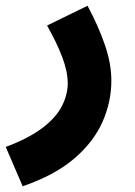

<svg xmlns="http://www.w3.org/2000/svg" viewBox="-56 -419 470 669"><path d="M23 230 -36 93Q44 63 91.5 27Q139 -9 159.5 -49Q180 -89 180 -129Q180 -170 160.5 -221Q141 -272 108 -330L249 -399Q287 -328 309.5 -262.5Q332 -197 332 -138Q332 -64 301 6Q270 76 202 134Q134 192 23 230Z"/></svg>

Font: Noto Sans Arabic SemCond ExtBd
Style: Regular
Weight: 800
Width: 4
Designer: Monotype Design Team, Nadine Chahine, Nizar Qandah and Khaled Hosny
Foundry: Monotype Imaging Inc.
Version: Version 2.012; ttfautohint (v1.8.4.7-5d5b)